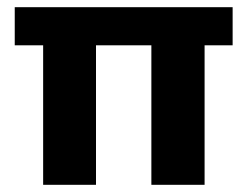

<svg xmlns="http://www.w3.org/2000/svg" viewBox="-20 -514 688 534"><path d="M627 -388V-494H21V-388H100V0H247V-388H401V0H549V-388Z"/></svg>

Font: SnT
Style: Bold
Weight: 700
Designer: Natanael Gama
Version: Version 1.001;PS 001.001;hotconv 1.0.70;makeotf.lib2.5.58329